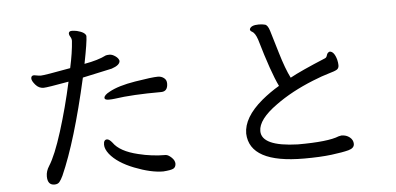

<svg xmlns="http://www.w3.org/2000/svg" viewBox="-53 -886 2106 1022"><g transform="rotate(-5 1000.0 -375.5)"><path d="M782 9Q717 9 629 -25.5Q541 -60 501 -110Q480 -137 480 -160Q480 -187 498 -187Q510 -187 526 -167Q560 -118 657 -95Q729 -77 803 -77Q816 -76 833 -60Q850 -44 850 -26Q849 -8 836.5 -1Q824 6 782 9ZM527 -397Q504 -397 504 -408Q504 -423 535 -439Q583 -466 674.5 -481Q766 -496 797 -496Q815 -496 829 -485.5Q843 -475 843 -456Q843 -413 807 -413Q653 -413 558 -399Q543 -397 527 -397ZM199 28Q162 28 162 -19Q162 -47 179 -73Q213 -126 252 -250Q291 -374 321 -511Q205 -490 186 -490Q161 -490 143 -511Q125 -532 125 -545Q125 -561 141 -561Q145 -561 165 -557L177 -556Q196 -556 336 -582Q354 -664 358 -726Q358 -738 351.5 -748Q345 -758 345 -765Q345 -779 362 -779Q373 -779 389 -776Q433 -765 437 -745Q437 -714 414 -598Q488 -611 531 -633Q538 -635 551 -635Q565 -635 581.5 -623.5Q598 -612 601 -598Q601 -575 556 -560L399 -526Q324 -193 245 -15Q235 6 226 17Q217 28 199 28Z M1535 6Q1245 6 1239 -153Q1239 -239 1341 -325Q1387 -363 1435 -391Q1398 -467 1346 -646Q1334 -682 1317 -691Q1307 -695 1307 -705Q1314 -726 1356 -726Q1375 -726 1389.5 -722Q1404 -718 1413.5 -687Q1423 -656 1449.5 -567Q1476 -478 1501 -429Q1559 -461 1692 -516Q1700 -519 1703.5 -532Q1707 -545 1719 -549Q1743 -549 1756 -503Q1760 -486 1760 -473Q1760 -457 1749 -450Q1738 -443 1704 -433.5Q1670 -424 1618 -403Q1501 -356 1416 -294Q1315 -222 1315 -160Q1315 -78 1508 -72Q1670 -72 1728 -96L1743 -99Q1769 -99 1787 -84.5Q1805 -70 1805 -49Q1805 -26 1773.5 -17.5Q1742 -9 1682 -1.5Q1622 6 1535 6Z"/></g></svg>

Font: LXGW WenKai Mono Medium
Style: Regular
Weight: 500
Monospace: yes
Designer: LXGW / Fontworks Inc.
Foundry: LXGW / Fontworks Inc.
Version: Version 1.520; June 14, 2025